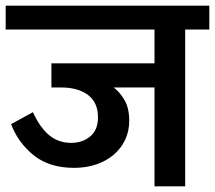

<svg xmlns="http://www.w3.org/2000/svg" viewBox="-30 -656 757 676"><path d="M370 -348Q389 -335 407 -306Q425 -277 425 -231Q425 -194 410.5 -163.5Q396 -133 370 -111Q344 -89 308.5 -77Q273 -65 231 -65Q144 -65 89 -109Q34 -153 9 -219L86 -261Q110 -208 142.5 -180.5Q175 -153 221 -153Q260 -153 287.5 -175.5Q315 -198 315 -243Q315 -295 280 -321.5Q245 -348 186 -348H151V-433H514V-552H-10V-636H707V-552H622V0H514V-348Z"/></svg>

Font: Ek Mukta SemiBold
Style: Regular
Weight: 600
Designer: Girish Dalvi and Yashodeep Gholap
Foundry: Ek Type
Version: Version 2.538;PS 1.002;hotconv 16.6.51;makeotf.lib2.5.65220;